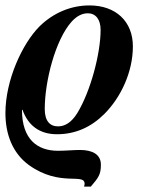

<svg xmlns="http://www.w3.org/2000/svg" viewBox="-32 -482 569 708"><path d="M303 206C332 172 340 161 340 125C340 87 308 71 263 71C240 71 209 74 182 74C106 74 49 32 49 -77H51C71 -21 112 13 178 13C246 13 304 -13 353 -62C414 -123 458 -217 458 -311C458 -403 395 -462 298 -462C230 -462 165 -435 114 -385C50 -321 -12 -186 -12 -65C-12 11 13 82 75 127C190 209 280 154 280 196C280 199 279 202 278 206ZM339 -372C339 -285 302 -145 253 -65C232 -31 208 -16 182 -16C152 -16 133 -36 133 -80C133 -182 172 -335 232 -402C251 -423 271 -433 292 -433C321 -433 339 -410 339 -372Z"/></svg>

Font: STIXGeneral
Style: Bold Italic
Weight: 700
Italic angle: -16.33°
Designer: MicroPress Inc., with final additions and corrections provided by Coen Hoffman, Elsevier (retired)
Version: Version 1.1.0